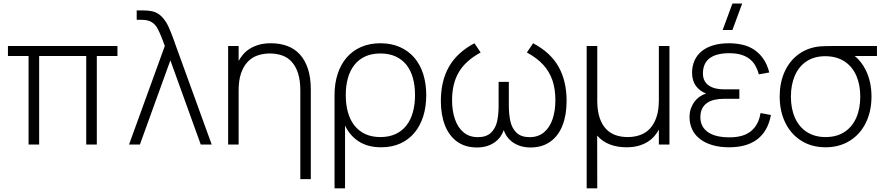

<svg xmlns="http://www.w3.org/2000/svg" viewBox="-20 -792 4846 1052"><path d="M136.5 0V-485H23.5V-540H623.5V-485H510.5V0H452.5V-485H194.5V0Z M883 -540Q880 -549 876.8 -557Q873.5 -565 871 -573Q854 -617 841.8 -638.5Q829.5 -660 809.2 -671.8Q789 -683.5 754.5 -683.5H729V-735H760.5Q792.5 -735 813 -730.5Q844.5 -723.5 866.5 -700.5Q888.5 -677.5 902.8 -646.8Q917 -616 935.5 -564.5Q937.5 -558.5 939.5 -552.2Q941.5 -546 944 -540L1140 0H1080L913.5 -461.5L746.5 0H687Z M1625.5 -296.5Q1625.5 -352 1613 -390.5Q1600.5 -429 1578.5 -453.2Q1556.5 -477.5 1525.8 -488.2Q1495 -499 1458.5 -499Q1422.5 -499 1391.2 -488.2Q1360 -477.5 1337 -453.2Q1314 -429 1300.8 -390.5Q1287.5 -352 1287.5 -296.5V0H1230V-540H1287.5V-458Q1296.5 -475 1310.8 -492.2Q1325 -509.5 1346.2 -523.5Q1367.5 -537.5 1396.8 -546.2Q1426 -555 1465 -555Q1514 -555 1554.2 -540Q1594.5 -525 1623 -493.8Q1651.5 -462.5 1667.2 -414.8Q1683 -367 1683 -301.5V189.5H1625.5Z M1813 240V-271Q1813 -334.5 1830 -386.8Q1847 -439 1879.2 -476.5Q1911.5 -514 1958.2 -534.5Q2005 -555 2064 -555Q2124.5 -555 2171.5 -534Q2218.5 -513 2250.5 -475.5Q2282.5 -438 2299 -385.8Q2315.5 -333.5 2315.5 -271Q2315.5 -207 2298.8 -154.2Q2282 -101.5 2250.5 -64Q2219 -26.5 2173.2 -5.8Q2127.5 15 2069 15Q1995.5 15 1946.2 -16.8Q1897 -48.5 1870.5 -104V240ZM2064 -41Q2112 -41 2147.8 -57.8Q2183.5 -74.5 2207 -104.8Q2230.5 -135 2242.2 -177.5Q2254 -220 2254 -271Q2254 -323 2242.2 -365Q2230.5 -407 2206.8 -436.8Q2183 -466.5 2147.2 -482.8Q2111.5 -499 2064 -499Q2015.5 -499 1980 -482.2Q1944.5 -465.5 1921 -435.2Q1897.5 -405 1886 -363.2Q1874.5 -321.5 1874.5 -271Q1874.5 -219 1886.5 -176.5Q1898.5 -134 1922.2 -104Q1946 -74 1981.5 -57.5Q2017 -41 2064 -41Z M2594 16Q2528.5 16 2484.2 -16.2Q2440 -48.5 2417.8 -105.8Q2395.5 -163 2395.5 -239Q2395.5 -348.5 2440.2 -426.8Q2485 -505 2579.5 -555L2613.5 -504.5Q2530.5 -459 2493.8 -396.5Q2457 -334 2457 -243Q2457 -184.5 2472.8 -138.8Q2488.5 -93 2520 -66.8Q2551.5 -40.5 2598 -40.5Q2643.5 -40.5 2668.5 -63.2Q2693.5 -86 2702.8 -123Q2712 -160 2712 -214V-343.5H2768V-218Q2768 -164 2776.8 -126Q2785.5 -88 2810.8 -64.2Q2836 -40.5 2882 -40.5Q2929 -40.5 2960.8 -67.2Q2992.5 -94 3007.8 -139.8Q3023 -185.5 3023 -243Q3023 -304.5 3006.8 -352.2Q2990.5 -400 2956.2 -437.2Q2922 -474.5 2867 -504.5L2901 -555Q2996.5 -504.5 3040.5 -426.2Q3084.5 -348 3084.5 -239Q3084.5 -162.5 3062.2 -105.2Q3040 -48 2995.5 -16Q2951 16 2887 16Q2826.5 16 2784.5 -16Q2754 -39 2740 -79Q2726 -39 2695.5 -16Q2654 16 2594 16Z M3648 -540V0H3590V-82Q3581 -65 3566.8 -47.8Q3552.5 -30.5 3531.2 -16.5Q3510 -2.5 3480.8 6.2Q3451.5 15 3412.5 15Q3362.5 15 3321.8 -0.5Q3281 -16 3252 -49L3252.5 240H3194.5V-540H3252.5V-234.5Q3253.5 -181.5 3266.2 -144.8Q3279 -108 3301 -85Q3323 -62 3353 -51.5Q3383 -41 3419 -41Q3455 -41 3486.2 -51.8Q3517.5 -62.5 3540.5 -86.8Q3563.5 -111 3576.8 -149.8Q3590 -188.5 3590 -244V-540Z M3993 -627.5H3939.5L3993 -772.5H4046.5ZM3975.5 15Q3923.5 15 3883 3Q3842.5 -9 3814.8 -30.8Q3787 -52.5 3772.5 -83Q3758 -113.5 3758 -150.5Q3758 -175.5 3765.2 -196.5Q3772.5 -217.5 3785 -234.2Q3797.5 -251 3814 -262.5Q3830.5 -274 3849 -279.5Q3814.5 -292.5 3793.2 -321Q3772 -349.5 3772 -393.5Q3772 -430.5 3785.5 -460.5Q3799 -490.5 3824.8 -511.5Q3850.5 -532.5 3888.2 -543.8Q3926 -555 3974 -555Q4011.5 -555 4046.5 -547.2Q4081.5 -539.5 4110.5 -520.8Q4139.5 -502 4161.2 -471.5Q4183 -441 4195 -395L4138 -384.5Q4131 -410.5 4119 -431.8Q4107 -453 4088 -468.2Q4069 -483.5 4041.5 -492Q4014 -500.5 3976 -500.5Q3938 -500.5 3910.5 -492.8Q3883 -485 3865.5 -470.8Q3848 -456.5 3839.8 -436Q3831.5 -415.5 3831.5 -390Q3831.5 -346.5 3862.2 -324.5Q3893 -302.5 3944.5 -302.5H4031V-250.5H3944.5Q3918 -250.5 3894.8 -245.2Q3871.5 -240 3854.2 -228Q3837 -216 3827.2 -196.8Q3817.5 -177.5 3817.5 -149.5Q3817.5 -98 3858 -68.8Q3898.5 -39.5 3977.5 -39.5Q4054 -39.5 4095.5 -74Q4137 -108.5 4147 -172.5L4204 -162Q4195 -114 4175 -80.5Q4155 -47 4125.2 -25.8Q4095.5 -4.5 4057.8 5.2Q4020 15 3975.5 15Z M4503.5 15Q4428 15 4371 -20.5Q4314 -56 4283 -119.2Q4252 -182.5 4252 -263Q4252 -336 4277 -394.2Q4302 -452.5 4348.2 -489.2Q4394.5 -526 4457.5 -536Q4475 -538.5 4499 -539.2Q4523 -540 4550 -540H4785V-485H4663.5Q4700 -455.5 4723.5 -408Q4755 -344.5 4755 -263Q4755 -182 4724 -119Q4693 -56 4635.8 -20.5Q4578.5 15 4503.5 15ZM4503.5 -41Q4564 -41 4606.8 -68.8Q4649.5 -96.5 4671.5 -146.5Q4693.5 -196.5 4693.5 -263Q4693.5 -328.5 4671.5 -378.2Q4649.5 -428 4606.8 -455.8Q4564 -483.5 4503.5 -484Q4502.5 -484 4501.5 -484Q4441.5 -484 4399 -455.8Q4356.5 -427.5 4335 -377.2Q4313.5 -327 4313.5 -263Q4313.5 -196 4336 -146Q4358.5 -96 4401.2 -68.5Q4444 -41 4503.5 -41Z"/></svg>

Font: Vela Sans Light
Style: Regular
Weight: 300
Designer: Principal design: Mikhail Sharanda - project Manrope.
Design modification: Ravid Balaliev
Foundry: Mikhail Sharanda
Version: Version 1.001